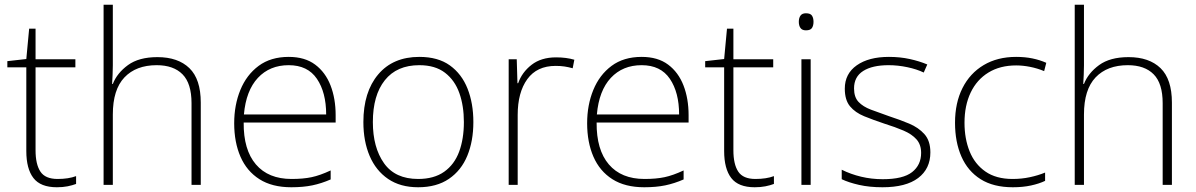

<svg xmlns="http://www.w3.org/2000/svg" viewBox="-20 -780 5047 810"><path d="M223 -25Q246 -25 265.5 -28Q285 -31 301 -37V-4Q285 2 265 6Q245 10 220 10Q151 10 121 -29Q91 -68 91 -143V-496H11V-522L91 -531L103 -659H130V-530H298V-496H130V-146Q130 -87 150.5 -56Q171 -25 223 -25Z M456 -504Q456 -482 455 -464.5Q454 -447 453 -426H456Q474 -472 520 -505.5Q566 -539 644 -539Q731 -539 779 -492.5Q827 -446 827 -347V0H788V-345Q788 -428 750 -466.5Q712 -505 641 -505Q554 -505 505 -453.5Q456 -402 456 -297V0H417V-760H456Z M1198 -540Q1266 -540 1309.5 -507.5Q1353 -475 1374.5 -419.5Q1396 -364 1396 -294V-263H1008Q1007 -148 1059.5 -86.5Q1112 -25 1210 -25Q1259 -25 1294.5 -32.5Q1330 -40 1375 -61V-23Q1336 -6 1297.5 2Q1259 10 1209 10Q1128 10 1074.5 -24Q1021 -58 994.5 -119Q968 -180 968 -260Q968 -337 994 -400.5Q1020 -464 1071 -502Q1122 -540 1198 -540ZM1198 -505Q1118 -505 1068 -451.5Q1018 -398 1009 -297H1356Q1356 -390 1317 -447.5Q1278 -505 1198 -505Z M1977 -265Q1977 -185 1951.5 -123Q1926 -61 1874 -25.5Q1822 10 1744 10Q1669 10 1617.5 -25Q1566 -60 1539.5 -122Q1513 -184 1513 -265Q1513 -392 1575.5 -466Q1638 -540 1749 -540Q1828 -540 1878 -504Q1928 -468 1952.5 -406Q1977 -344 1977 -265ZM1553 -265Q1553 -158 1600 -91.5Q1647 -25 1744 -25Q1811 -25 1854 -55.5Q1897 -86 1917 -140Q1937 -194 1937 -265Q1937 -333 1918 -387Q1899 -441 1857.5 -473Q1816 -505 1749 -505Q1654 -505 1603.5 -441.5Q1553 -378 1553 -265Z M2326 -538Q2348 -538 2367 -535.5Q2386 -533 2403 -528L2396 -492Q2378 -497 2361.5 -499.5Q2345 -502 2324 -502Q2245 -502 2204.5 -446Q2164 -390 2164 -295V0H2126V-530H2160L2163 -429H2166Q2182 -475 2222.5 -506.5Q2263 -538 2326 -538Z M2687 -540Q2755 -540 2798.5 -507.5Q2842 -475 2863.5 -419.5Q2885 -364 2885 -294V-263H2497Q2496 -148 2548.5 -86.5Q2601 -25 2699 -25Q2748 -25 2783.5 -32.5Q2819 -40 2864 -61V-23Q2825 -6 2786.5 2Q2748 10 2698 10Q2617 10 2563.5 -24Q2510 -58 2483.5 -119Q2457 -180 2457 -260Q2457 -337 2483 -400.5Q2509 -464 2560 -502Q2611 -540 2687 -540ZM2687 -505Q2607 -505 2557 -451.5Q2507 -398 2498 -297H2845Q2845 -390 2806 -447.5Q2767 -505 2687 -505Z M3167 -25Q3190 -25 3209.5 -28Q3229 -31 3245 -37V-4Q3229 2 3209 6Q3189 10 3164 10Q3095 10 3065 -29Q3035 -68 3035 -143V-496H2955V-522L3035 -531L3047 -659H3074V-530H3242V-496H3074V-146Q3074 -87 3094.5 -56Q3115 -25 3167 -25Z M3380 -724Q3399 -724 3405.5 -714Q3412 -704 3412 -688Q3412 -672 3405.5 -662Q3399 -652 3380 -652Q3364 -652 3357 -662Q3350 -672 3350 -688Q3350 -704 3357 -714Q3364 -724 3380 -724ZM3400 -530V0H3361V-530Z M3905 -137Q3905 -68 3853.5 -29Q3802 10 3703 10Q3648 10 3604 0Q3560 -10 3531 -24V-64Q3569 -45 3613 -34.5Q3657 -24 3704 -24Q3790 -24 3828 -54Q3866 -84 3866 -135Q3866 -170 3846.5 -192Q3827 -214 3792 -229Q3757 -244 3712 -258Q3664 -274 3626 -289.5Q3588 -305 3566 -331.5Q3544 -358 3544 -406Q3544 -469 3594.5 -504.5Q3645 -540 3730 -540Q3777 -540 3818 -531Q3859 -522 3892 -508L3877 -474Q3848 -488 3808 -496.5Q3768 -505 3729 -505Q3660 -505 3621.5 -480.5Q3583 -456 3583 -407Q3583 -370 3602 -350Q3621 -330 3654 -317.5Q3687 -305 3730 -290Q3776 -275 3815.5 -258.5Q3855 -242 3880 -214Q3905 -186 3905 -137Z M4253 10Q4171 10 4117 -24Q4063 -58 4036 -119.5Q4009 -181 4009 -262Q4009 -346 4040.5 -408.5Q4072 -471 4130 -505.5Q4188 -540 4267 -540Q4304 -540 4335.5 -533.5Q4367 -527 4394 -515L4385 -480Q4356 -492 4325.5 -498Q4295 -504 4267 -504Q4199 -504 4150 -474Q4101 -444 4075 -389.5Q4049 -335 4049 -262Q4049 -195 4070.5 -141.5Q4092 -88 4137 -56.5Q4182 -25 4252 -25Q4290 -25 4325 -32.5Q4360 -40 4389 -52V-17Q4364 -5 4329.5 2.5Q4295 10 4253 10Z M4553 -504Q4553 -482 4552 -464.5Q4551 -447 4550 -426H4553Q4571 -472 4617 -505.5Q4663 -539 4741 -539Q4828 -539 4876 -492.5Q4924 -446 4924 -347V0H4885V-345Q4885 -428 4847 -466.5Q4809 -505 4738 -505Q4651 -505 4602 -453.5Q4553 -402 4553 -297V0H4514V-760H4553Z"/></svg>

Font: Noto Sans ExtraLight
Style: Regular
Weight: 200
Designer: Monotype Design Team
Foundry: Monotype Imaging Inc.
Version: Version 2.007